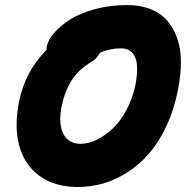

<svg xmlns="http://www.w3.org/2000/svg" viewBox="-20 -731 747 762"><path d="M288.1 11.2Q225.6 11.2 176 -10.5Q126.5 -32.2 93.8 -75Q61 -117.7 50.3 -180.7Q39.6 -243.7 55.2 -326.2Q79.6 -447.8 164.1 -532.2Q164.1 -538.1 166 -547.9Q170.9 -572.8 194.6 -600.3Q218.3 -627.9 257.3 -653.1Q296.4 -678.2 356.4 -694.6Q416.5 -710.9 484.9 -710.9Q537.1 -710.9 577.6 -694.8Q618.2 -678.7 643.8 -648.9Q669.4 -619.1 683.8 -577.6Q698.2 -536.1 698 -485.6Q697.8 -435.1 687 -377Q671.4 -296.9 640.6 -231.2Q609.9 -165.5 571 -121.1Q532.2 -76.7 484.6 -46.4Q437 -16.1 388.2 -2.4Q339.4 11.2 288.1 11.2ZM224.1 -306.2Q211.4 -241.2 231 -200.7Q250.5 -160.2 299.8 -160.2Q330.6 -160.2 363.5 -176Q396.5 -191.9 427.2 -220.7Q458 -249.5 482.4 -295.7Q506.8 -341.8 518.1 -397Q525.4 -437.5 523.9 -469Q522.5 -500.5 506.3 -519.8Q490.2 -539.1 460.9 -539.1Q417 -539.1 377 -522Q363.8 -497.6 345.2 -486.8Q292 -455.6 264.4 -412.1Q236.8 -368.7 224.1 -306.2Z"/></svg>

Font: Shantell Sans Normal
Style: Italic
Weight: 800
Italic angle: -11.31°
Designer: Stephen Nixon, Anya Danilova, Shantell Martin
Foundry: Arrow Type
Version: Version 1.006;[559af2be0]